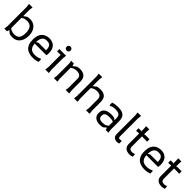

<svg xmlns="http://www.w3.org/2000/svg" viewBox="419 -2359 4003 4003"><g transform="rotate(45 2420.5 -358.0)"><path d="M320 12Q293 12 270.5 8Q248 4 234 0L134 -83V-148Q171 -99 213 -79.5Q255 -60 304 -60Q355 -60 389.5 -79Q424 -98 441 -140Q458 -182 458 -251Q458 -349 420 -399.5Q382 -450 299 -450Q241 -450 199 -428Q157 -406 130 -377V-433L235 -509Q254 -515 274 -518.5Q294 -522 316 -522Q378 -522 429.5 -493Q481 -464 512.5 -405Q544 -346 544 -257Q544 -178 517.5 -117Q491 -56 441 -22Q391 12 320 12ZM76 0 86 -80V-648L76 -728H180L170 -648V-52L155 0Z M656 -256Q656 -355 688.5 -413.5Q721 -472 774 -497Q827 -522 887 -522Q956 -522 1002.5 -494.5Q1049 -467 1072.5 -416.5Q1096 -366 1096 -296Q1096 -276 1094 -259Q1092 -242 1089 -227H700V-245L790 -295H1011Q1011 -340 1001.5 -375Q992 -410 965 -430Q938 -450 886 -450Q832 -450 800.5 -426.5Q769 -403 755.5 -361Q742 -319 742 -263Q742 -196 757 -155Q772 -114 797 -94Q822 -74 852 -67Q882 -60 912 -60Q959 -60 993.5 -69.5Q1028 -79 1055 -95L1071 -85V-13Q1040 -2 1002.5 5Q965 12 921 12Q873 12 825.5 0.5Q778 -11 740 -40Q702 -69 679 -121.5Q656 -174 656 -256Z M1319 -594Q1295 -594 1278 -609.5Q1261 -625 1261 -652Q1261 -679 1278 -694.5Q1295 -710 1319 -710Q1343 -710 1360 -694.5Q1377 -679 1377 -652Q1377 -625 1360 -609.5Q1343 -594 1319 -594ZM1283 0 1293 -80V-442H1189V-510H1387L1377 -430V-80L1387 0Z M1885 0 1895 -80V-335Q1895 -390 1864 -418Q1833 -446 1772 -446Q1724 -446 1690 -432Q1656 -418 1634.5 -400.5Q1613 -383 1602 -371V-429L1710 -511Q1730 -516 1751 -519Q1772 -522 1794 -522Q1842 -522 1884 -505.5Q1926 -489 1952.5 -449Q1979 -409 1979 -338V-80L1989 0ZM1537 0 1547 -80V-432L1537 -510H1617L1631 -451V-80L1641 0Z M2485 0 2495 -80V-331Q2495 -389 2463.5 -417.5Q2432 -446 2370 -446Q2322 -446 2287 -431.5Q2252 -417 2229 -398Q2206 -379 2193 -364V-427L2301 -512Q2327 -518 2348.5 -520Q2370 -522 2388 -522Q2460 -522 2501.5 -499Q2543 -476 2561 -434.5Q2579 -393 2579 -339V-80L2589 0ZM2131 0 2141 -80V-648L2131 -728H2235L2225 -648V-80L2235 0Z M3065 0 3050 -53V-325Q3050 -365 3039 -392.5Q3028 -420 2996 -435Q2964 -450 2901 -450Q2864 -450 2832.5 -443Q2801 -436 2772 -417L2756 -427V-499Q2800 -513 2838.5 -517.5Q2877 -522 2910 -522Q2997 -522 3045.5 -499Q3094 -476 3114 -431.5Q3134 -387 3134 -322V-80L3144 0ZM2896 12Q2852 12 2809 -2.5Q2766 -17 2737.5 -52.5Q2709 -88 2709 -150Q2709 -198 2727 -230Q2745 -262 2775.5 -280Q2806 -298 2844 -305.5Q2882 -313 2922 -313Q2946 -313 2966.5 -311Q2987 -309 3007 -304L3059 -267V-221Q3033 -235 3003.5 -240.5Q2974 -246 2936 -246Q2866 -246 2829.5 -225.5Q2793 -205 2793 -149Q2793 -103 2820 -80.5Q2847 -58 2907 -58Q2969 -58 3005.5 -78Q3042 -98 3062 -126L3082 -81L2986 0Q2966 5 2943 8.5Q2920 12 2896 12Z M3464 -69V0Q3454 5 3441 8.5Q3428 12 3407 12Q3377 12 3349.5 2.5Q3322 -7 3304 -34Q3286 -61 3286 -112V-648L3276 -728H3380L3370 -648V-113Q3370 -91 3380.5 -79.5Q3391 -68 3414 -68Q3425 -68 3433 -71Q3441 -74 3448 -79Z M3610 -143V-582L3605 -652H3699L3694 -582V-145Q3694 -97 3715.5 -78.5Q3737 -60 3779 -60Q3799 -60 3813.5 -64Q3828 -68 3841 -75L3857 -65V-3Q3835 5 3812.5 8.5Q3790 12 3769 12Q3729 12 3692.5 -1.5Q3656 -15 3633 -48.5Q3610 -82 3610 -143ZM3524 -435V-510H3588L3652 -480L3716 -510H3847V-435L3797 -440H3574Z M3949 -256Q3949 -355 3981.5 -413.5Q4014 -472 4067 -497Q4120 -522 4180 -522Q4249 -522 4295.5 -494.5Q4342 -467 4365.5 -416.5Q4389 -366 4389 -296Q4389 -276 4387 -259Q4385 -242 4382 -227H3993V-245L4083 -295H4304Q4304 -340 4294.5 -375Q4285 -410 4258 -430Q4231 -450 4179 -450Q4125 -450 4093.5 -426.5Q4062 -403 4048.5 -361Q4035 -319 4035 -263Q4035 -196 4050 -155Q4065 -114 4090 -94Q4115 -74 4145 -67Q4175 -60 4205 -60Q4252 -60 4286.5 -69.5Q4321 -79 4348 -95L4364 -85V-13Q4333 -2 4295.5 5Q4258 12 4214 12Q4166 12 4118.5 0.5Q4071 -11 4033 -40Q3995 -69 3972 -121.5Q3949 -174 3949 -256Z M4556 -143V-582L4551 -652H4645L4640 -582V-145Q4640 -97 4661.5 -78.5Q4683 -60 4725 -60Q4745 -60 4759.5 -64Q4774 -68 4787 -75L4803 -65V-3Q4781 5 4758.5 8.5Q4736 12 4715 12Q4675 12 4638.5 -1.5Q4602 -15 4579 -48.5Q4556 -82 4556 -143ZM4470 -435V-510H4534L4598 -480L4662 -510H4793V-435L4743 -440H4520Z"/></g></svg>

Font: AR One Sans
Style: Regular
Weight: 400
Designer: Niteesh Yadav
Foundry: Niteesh Yadav
Version: Version 1.001;gftools[0.9.33]